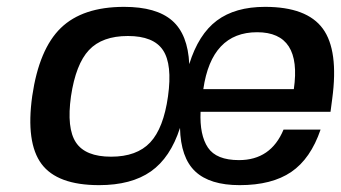

<svg xmlns="http://www.w3.org/2000/svg" viewBox="-20 -530 995 560"><path d="M944 -204H942H565Q562 -136 586.5 -99.5Q611 -63 677 -63Q770 -63 807 -152H915Q886 -67 829.5 -28.5Q773 10 679 10Q592 10 549.5 -30Q507 -70 505 -157Q477 -70 420 -30Q363 10 269 10Q147 10 101 -52Q55 -114 74 -250Q94 -387 157.5 -448.5Q221 -510 342 -510Q436 -510 482 -470Q528 -430 532 -343Q559 -430 612.5 -470Q666 -510 753 -510Q875 -510 921.5 -446.5Q968 -383 949 -242ZM187 -249Q174 -156 201.5 -114.5Q229 -73 304 -73Q379 -73 418 -114.5Q457 -156 470 -249Q483 -342 455.5 -383.5Q428 -425 353 -425Q278 -425 239.5 -384Q201 -343 187 -249ZM837 -270Q861 -436 730 -436Q597 -436 573 -270Z"/></svg>

Font: Fivo Sans Modern Med
Style: Italic
Weight: 450
Designer: Alexander Slobzheninov
Foundry: Alexander Slobzheninov
Version: 1.0